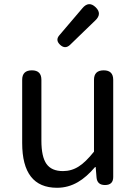

<svg xmlns="http://www.w3.org/2000/svg" viewBox="-20 -876 647 909"><path d="M250 13Q85 13 85 -199V-498Q85 -543 131 -543Q176 -543 176 -498V-210Q176 -134 200 -100Q224 -66 278 -66Q319 -66 353 -88Q385 -108 425 -158V-498Q425 -543 471 -543Q516 -543 516 -498V-271V-38Q516 0 477 0Q440 0 437 -36L433 -85H430Q389 -37 349 -14Q303 13 250 13ZM261 -709 370 -837Q400 -873 432.5 -842Q465 -811 431 -779L376 -726L311 -663Q288 -642 264.5 -664Q241 -686 261 -709Z"/></svg>

Font: GenSenRounded JP R
Style: Regular
Weight: 400
Version: Version 1.501;PS 1;hotconv 16.6.51;makeotf.lib2.5.65220